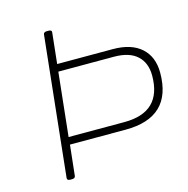

<svg xmlns="http://www.w3.org/2000/svg" viewBox="-104 -802 883 904"><g transform="rotate(-15 337.5 -350.0)"><path d="M129 2Q113 2 114 -10L186 -690Q187 -702 203 -702H211Q228 -702 226 -690L210 -540H481Q571 -540 619.5 -496.5Q668 -453 668 -375Q668 -158 441 -158H170L154 -10Q153 2 137 2ZM477 -504H206L173 -194H445Q628 -194 628 -372Q628 -434 590 -469Q552 -504 477 -504Z"/></g></svg>

Font: Asap Expanded Expanded Thin
Style: Italic
Weight: 100
Width: 7
Italic angle: -6°
Designer: Pablo Cosgaya
Foundry: Omnibus-Type
Version: Version 3.001; ttfautohint (v1.8.4.7-5d5b)